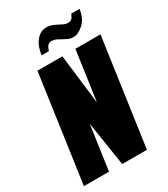

<svg xmlns="http://www.w3.org/2000/svg" viewBox="-196 -835 805 921"><g transform="rotate(-30 206.5 -375.0)"><path d="M-10 0 74 -591H212L245 -316L284 -591H423L339 0H202L164 -245L129 0ZM305 -644Q288 -644 274 -651Q260 -658 247 -665Q236 -672 225 -676.5Q214 -681 202 -681Q189 -681 180.5 -670.5Q172 -660 169 -645H128Q134 -692 157.5 -721Q181 -750 213 -750Q231 -750 245 -744.5Q259 -739 272 -732Q283 -726 294 -721Q305 -716 316 -716Q332 -716 339.5 -725.5Q347 -735 351 -747H397Q390 -696 360.5 -670Q331 -644 305 -644Z"/></g></svg>

Font: Alumni Sans Black
Style: Italic
Weight: 900
Italic angle: -8°
Version: Version 1.016